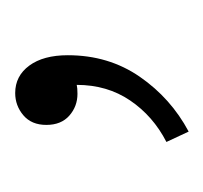

<svg xmlns="http://www.w3.org/2000/svg" viewBox="-28 -92 274 259"><g transform="rotate(-90 109.5 38.0)"><path d="M62 155 48 125Q83 107 104 76Q125 45 125 4Q121 5 113 5Q96 5 83.5 -6Q71 -17 71 -37Q71 -57 84 -68Q97 -79 114 -79Q137 -79 151 -60Q165 -41 165 -8Q165 47 136 89Q107 131 62 155Z"/></g></svg>

Font: Giro Light
Style: Regular
Weight: 300
Designer: Paul D. Hunt
Foundry: Adobe Systems Incorporated
Version: Version 1.000;PS 1.0;hotconv 1.0.88;makeotf.lib2.5.647800